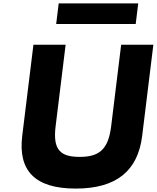

<svg xmlns="http://www.w3.org/2000/svg" viewBox="-20 -1086 915 1121"><path d="M322.7 -1066 308 -946H772.3L787 -1066ZM687.4 -825H875.4L810.1 -293C785.1 -89 660.3 15 422.2 15C184 15 84.8 -89 109.8 -293L175.2 -825H363.2L304.6 -348C287.6 -210 333.6 -170 444.9 -170C556.2 -170 611.9 -210 628.9 -348Z"/></svg>

Font: Hussar
Style: BdSuprExtOblOne
Weight: 700
Foundry: Cannot Into Space Fonts
Version: Version 2.00